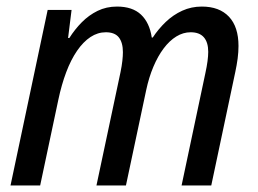

<svg xmlns="http://www.w3.org/2000/svg" viewBox="-20 -568 791 588"><path d="M12.2 0 126 -537.6H199.2L188.5 -451.7H192.4Q209 -478 230.5 -499.8Q252 -521.5 278.8 -534.7Q305.7 -547.9 338.4 -547.9Q385.7 -547.9 411.9 -523.2Q438 -498.5 444.8 -453.1H447.8Q465.3 -479.5 487.8 -501Q510.3 -522.5 538.1 -535.2Q565.9 -547.9 598.1 -547.9Q651.9 -547.9 681.2 -516.8Q710.4 -485.8 710.4 -427.2Q710.4 -408.7 707.8 -388.7Q705.1 -368.7 700.7 -348.1L627 0H536.1L608.9 -343.8Q613.3 -363.8 615.5 -380.4Q617.7 -397 617.7 -409.2Q617.7 -438.5 604.2 -453.9Q590.8 -469.2 564 -469.2Q541 -469.2 520 -456.3Q499 -443.4 481.2 -419.7Q463.4 -396 449.7 -363.5Q436 -331.1 427.7 -292L365.7 0H275.4L349.1 -347.2Q353 -366.2 354.7 -381.6Q356.4 -397 356.4 -408.2Q356.4 -437.5 344 -453.4Q331.5 -469.2 304.2 -469.2Q279.3 -469.2 257.1 -454.6Q234.9 -439.9 216.1 -412.6Q197.3 -385.3 182.9 -347.2Q168.5 -309.1 158.7 -262.7L103 0Z"/></svg>

Font: Open Sans SemiCondensed Medium
Style: Italic
Weight: 500
Width: 4
Italic angle: -12°
Designer: Monotype Design Team
Foundry: Monotype Imaging Inc.
Version: Version 3.000